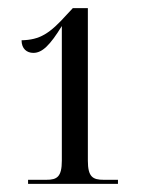

<svg xmlns="http://www.w3.org/2000/svg" viewBox="-20 -838 356 472"><path d="M49 -386H270V-396H235C208 -396 196 -403 196 -443V-818H159L145 -803C102 -755 78 -740 33 -739C33 -718 46 -708 62 -708C84 -708 103 -727 132 -774V-443C132 -403 120 -396 94 -396H49Z"/></svg>

Font: Noto Serif Display ExtraCondensed
Style: Regular
Weight: 400
Width: 2
Designer: Monotype Design Team
Foundry: Monotype Imaging Inc.
Version: Version 2.009